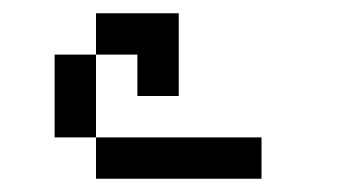

<svg xmlns="http://www.w3.org/2000/svg" viewBox="-20 -895 540 290"><path d="M375 -625V-687.5H125V-625ZM125 -687.5Q125 -687.5 125 -812.5H62.5Q62.5 -812.5 62.5 -687.5ZM187.5 -812.5V-750H250Q250 -750 250 -875H125V-812.5Z"/></svg>

Font: CalcUnifontExMono
Style: Regular
Weight: 500
Version: Version 15.0.06